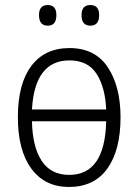

<svg xmlns="http://www.w3.org/2000/svg" viewBox="-20 -733 549 763"><path d="M459 -267Q459 -389 408.5 -465.5Q358 -542 256 -542Q158 -542 104.5 -471Q51 -400 51 -267Q51 -136 104.5 -63Q158 10 254 10Q354 10 406.5 -63Q459 -136 459 -267ZM256 -493Q329 -493 363.5 -440Q398 -387 402 -298H107Q118 -493 256 -493ZM255 -38Q182 -38 145.5 -94Q109 -150 107 -251H402Q397 -38 255 -38ZM304 -673Q304 -631 339 -631Q374 -631 374 -673Q374 -713 339 -713Q304 -713 304 -673ZM135 -673Q135 -631 170 -631Q204 -631 204 -673Q204 -713 170 -713Q135 -713 135 -673Z"/></svg>

Font: Noto Sans UI SemiCondensed Light
Style: Regular
Weight: 300
Width: 4
Designer: Monotype Design Team
Foundry: Monotype Imaging Inc.
Version: Version 1.901